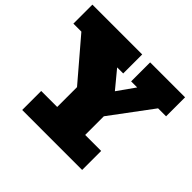

<svg xmlns="http://www.w3.org/2000/svg" viewBox="-180 -991 1203 1203"><g transform="rotate(45 422.0 -389.0)"><path d="M156.2 0V-168.5H297.9V-344.2L71.3 -609.4H0.5V-777.8H441.9V-609.4H388.2L483.9 -493.7L565.9 -609.4H512.2V-777.8H821.8V-609.4H751L545.9 -334V-168.5H687.5V0Z"/></g></svg>

Font: Bevan
Style: Regular
Weight: 400
Designer: Vernon Adams
Foundry: Vernon Adams
Version: Version 2.100; ttfautohint (v1.8.3)